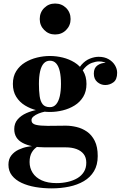

<svg xmlns="http://www.w3.org/2000/svg" viewBox="-20 -778 686 1058"><path d="M265 260Q218.5 260 175.8 252.8Q133 245.5 99.2 229.8Q65.5 214 46 189.2Q26.5 164.5 26.5 129.5Q26.5 98.5 42.5 78.2Q58.5 58 82.5 46.8Q106.5 35.5 130.8 31Q155 26.5 172 26.5H192Q169.5 38.5 156.2 60.2Q143 82 143 115Q143 147.5 159.8 174Q176.5 200.5 209.8 215.8Q243 231 292 231Q324 231 353.5 224.2Q383 217.5 406 204Q429 190.5 442.2 169.2Q455.5 148 455.5 118.5Q455.5 89.5 441 71Q426.5 52.5 401 43.2Q375.5 34 343 34Q332.5 34 309 34Q285.5 34 262 34Q238.5 34 227.5 34Q151 34 104.8 9.5Q58.5 -15 58.5 -66.5Q58.5 -98 76.8 -119.5Q95 -141 125 -154.5Q155 -168 191 -174Q227 -180 262.5 -180L261 -166.5Q246.5 -166.5 228.2 -163Q210 -159.5 192.8 -152.5Q175.5 -145.5 164.5 -136.2Q153.5 -127 153.5 -116Q153.5 -96 177.8 -90.2Q202 -84.5 243 -84.5Q260.5 -84.5 278 -84.8Q295.5 -85 312.2 -85.2Q329 -85.5 343 -85.5Q371 -85.5 401.8 -78.2Q432.5 -71 459 -52.8Q485.5 -34.5 502 -1.8Q518.5 31 518.5 82Q518.5 131 498 165.2Q477.5 199.5 442 220.2Q406.5 241 360.8 250.5Q315 260 265 260ZM255 -161Q220 -161 184 -169.8Q148 -178.5 118 -196.8Q88 -215 69.5 -244.5Q51 -274 51 -315.5Q51 -357 69.5 -386.2Q88 -415.5 118 -433.8Q148 -452 184 -460.8Q220 -469.5 255 -469.5Q290.5 -469.5 326 -460.8Q361.5 -452 391 -433.8Q420.5 -415.5 438.5 -386.2Q456.5 -357 456.5 -315.5Q456.5 -274 438.5 -244.5Q420.5 -215 391 -196.8Q361.5 -178.5 326 -169.8Q290.5 -161 255 -161ZM255 -187.5Q276 -187.5 289.5 -203.5Q303 -219.5 309.5 -248.2Q316 -277 316 -315.5Q316 -356 309.5 -384.8Q303 -413.5 289.5 -428.5Q276 -443.5 255 -443.5Q234.5 -443.5 221 -428.5Q207.5 -413.5 201 -384.8Q194.5 -356 194.5 -315.5Q194.5 -277 198.5 -248.2Q202.5 -219.5 215.2 -203.5Q228 -187.5 255 -187.5ZM560 -309.5Q535.5 -309.5 516.2 -326Q497 -342.5 497 -372.5Q497 -403.5 516.8 -417.5Q536.5 -431.5 560 -431.5Q582.5 -431.5 603.5 -417.5Q624.5 -403.5 624.5 -377H598.5Q598.5 -402.5 578.2 -421Q558 -439.5 525.5 -439.5Q508 -439.5 486 -431.5Q464 -423.5 444.8 -401.8Q425.5 -380 415.5 -339.5L397 -353.5Q407 -396 428.5 -420.5Q450 -445 475.5 -455Q501 -465 523.5 -465Q555.5 -465 578.2 -452Q601 -439 613.2 -418.8Q625.5 -398.5 625.5 -377Q625.5 -339.5 605 -324.5Q584.5 -309.5 560 -309.5ZM283.5 -588Q248 -588 223.5 -612.8Q199 -637.5 199 -673Q199 -709.5 223.5 -734Q248 -758.5 283.5 -758.5Q320 -758.5 344.5 -734Q369 -709.5 369 -673Q369 -637.5 344.5 -612.8Q320 -588 283.5 -588Z"/></svg>

Font: Bodoni Moda SC 9pt
Style: Bold
Weight: 700
Designer: Owen Earl
Foundry: indestructible type
Version: Version 2.005